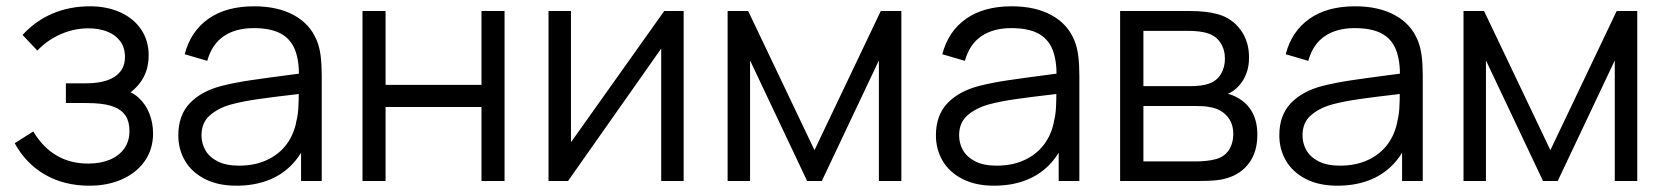

<svg xmlns="http://www.w3.org/2000/svg" viewBox="-20 -575 5292 610"><path d="M26.7 -120 85.7 -157.3Q115.5 -107.2 159.4 -81.2Q203.3 -55.3 260 -55.3Q299.5 -55.3 329.2 -67.8Q358.8 -80.2 375.1 -103.5Q391.3 -126.8 391.3 -158.7Q391.3 -188.5 379.2 -207.1Q367 -225.7 343.1 -235.2Q319.2 -244.8 279.7 -247Q263.5 -247.7 253.3 -247.7H189.3V-310.3H252.7Q291.8 -310.3 319.2 -319.3Q346.5 -328.3 361.8 -347.1Q377 -365.8 377 -394.3Q377 -424.2 361.6 -444.6Q346.2 -465 319.9 -475Q293.7 -485 261 -485Q214.5 -485 171.8 -465.8Q129 -446.7 98.7 -414.3L51.7 -464Q92.5 -508.7 146.7 -531.8Q200.8 -555 266.3 -555Q318.8 -555 361.1 -536.3Q403.3 -517.7 427.8 -482.3Q452.3 -447 452.3 -399.3Q452.3 -353.8 430.6 -320.1Q408.8 -286.3 367.7 -264.3L363.3 -292Q397.3 -285.7 420.4 -264.5Q443.5 -243.3 454.9 -213.5Q466.3 -183.7 466.3 -151.3Q466.3 -101 439.9 -63.3Q413.5 -25.7 367.5 -5.3Q321.5 15 264.3 15Q183.7 15 122.8 -20.2Q61.8 -55.5 26.7 -120Z M546.5 -145Q546.5 -208.7 583 -247Q619.5 -285.3 683.8 -302Q726.2 -312.7 775.2 -319.9Q824.2 -327.2 908.5 -338.2Q933.5 -341.2 956.2 -344.3L929.8 -328.7Q930.8 -382.8 917 -417.3Q903.2 -451.8 871.2 -468.8Q839.2 -485.7 785.8 -485.7Q729 -485.7 691.2 -460.2Q653.3 -434.7 638.5 -381.7L566.8 -402.7Q585.8 -475.7 642.2 -515.3Q698.5 -555 787.2 -555Q861.7 -555 913.2 -527.1Q964.8 -499.2 986.2 -447Q995.3 -425 998.8 -397.1Q1002.2 -369.2 1002.2 -335.3V0H936.5V-135.7L955.5 -127.3Q936.8 -81.3 904.8 -49.3Q872.8 -17.3 828.9 -1.2Q785 15 731.2 15Q672.2 15 630.4 -6.6Q588.7 -28.2 567.6 -64.5Q546.5 -100.8 546.5 -145ZM921.8 -190.7Q926.7 -210.3 927.9 -232.8Q929.2 -255.2 929.2 -285.5V-294.7L957.2 -280L923.5 -275.7Q850.8 -267.3 801.5 -260.3Q752.2 -253.3 713.5 -243Q672.7 -231.3 646.4 -208.2Q620.2 -185.2 620.2 -145Q620.2 -119.8 632.4 -97.9Q644.7 -76 671.5 -62.3Q698.3 -48.7 739.5 -48.7Q789.7 -48.7 828.3 -66.8Q867 -84.8 890.8 -117Q914.5 -149.2 921.8 -190.7Z M1131.7 -540H1205V-305.3H1509.7V-540H1583V0H1509.7V-235H1205V0H1131.7Z M2152 0H2080.7V-420.7L1784.7 0H1722.7V-540H1794V-123L2090.3 -540H2152Z M2291.7 -540H2357L2567.7 -98L2778.3 -540H2843.7V0H2772.3V-383L2591 0H2544.3L2363 -383V0H2291.7Z M2953.5 -145Q2953.5 -208.7 2990 -247Q3026.5 -285.3 3090.8 -302Q3133.2 -312.7 3182.2 -319.9Q3231.2 -327.2 3315.5 -338.2Q3340.5 -341.2 3363.2 -344.3L3336.8 -328.7Q3337.8 -382.8 3324 -417.3Q3310.2 -451.8 3278.2 -468.8Q3246.2 -485.7 3192.8 -485.7Q3136 -485.7 3098.2 -460.2Q3060.3 -434.7 3045.5 -381.7L2973.8 -402.7Q2992.8 -475.7 3049.2 -515.3Q3105.5 -555 3194.2 -555Q3268.7 -555 3320.2 -527.1Q3371.8 -499.2 3393.2 -447Q3402.3 -425 3405.8 -397.1Q3409.2 -369.2 3409.2 -335.3V0H3343.5V-135.7L3362.5 -127.3Q3343.8 -81.3 3311.8 -49.3Q3279.8 -17.3 3235.9 -1.2Q3192 15 3138.2 15Q3079.2 15 3037.4 -6.6Q2995.7 -28.2 2974.6 -64.5Q2953.5 -100.8 2953.5 -145ZM3328.8 -190.7Q3333.7 -210.3 3334.9 -232.8Q3336.2 -255.2 3336.2 -285.5V-294.7L3364.2 -280L3330.5 -275.7Q3257.8 -267.3 3208.5 -260.3Q3159.2 -253.3 3120.5 -243Q3079.7 -231.3 3053.4 -208.2Q3027.2 -185.2 3027.2 -145Q3027.2 -119.8 3039.4 -97.9Q3051.7 -76 3078.5 -62.3Q3105.3 -48.7 3146.5 -48.7Q3196.7 -48.7 3235.3 -66.8Q3274 -84.8 3297.8 -117Q3321.5 -149.2 3328.8 -190.7Z M3538.7 -540H3761Q3811.5 -540 3847.7 -530.3Q3893.7 -517.7 3921 -480.8Q3948.3 -444 3948.3 -392.3Q3948.3 -364 3939.7 -341.2Q3931 -318.5 3915 -301.3Q3900.7 -285.5 3881 -276.7Q3897 -273.7 3915.7 -262.3Q3944.5 -245.2 3959.6 -216.3Q3974.7 -187.5 3974.7 -147Q3974.7 -92.7 3948.6 -57.2Q3922.5 -21.7 3877 -8.7Q3858.8 -3.3 3837.5 -1.7Q3816.2 0 3790 0H3538.7ZM3841.3 -69Q3869.8 -76.2 3884.1 -98.2Q3898.3 -120.2 3898.3 -149Q3898.3 -184.2 3877.7 -206.9Q3857 -229.7 3822.3 -235Q3807.3 -238.3 3776 -238.3H3612.7V-62.3H3786.7Q3798.2 -62.3 3813.9 -64.1Q3829.7 -65.8 3841.3 -69ZM3821 -309.3Q3845.8 -318 3858.8 -339.5Q3871.7 -361 3871.7 -388.3Q3871.7 -417.2 3857.9 -438.6Q3844.2 -460 3818.7 -468.7Q3794.3 -477 3753.7 -477H3612.7V-301.3H3763.7Q3778.3 -301.3 3794 -303.2Q3809.7 -305.2 3821 -309.3Z M4044.5 -145Q4044.5 -208.7 4081 -247Q4117.5 -285.3 4181.8 -302Q4224.2 -312.7 4273.2 -319.9Q4322.2 -327.2 4406.5 -338.2Q4431.5 -341.2 4454.2 -344.3L4427.8 -328.7Q4428.8 -382.8 4415 -417.3Q4401.2 -451.8 4369.2 -468.8Q4337.2 -485.7 4283.8 -485.7Q4227 -485.7 4189.2 -460.2Q4151.3 -434.7 4136.5 -381.7L4064.8 -402.7Q4083.8 -475.7 4140.2 -515.3Q4196.5 -555 4285.2 -555Q4359.7 -555 4411.2 -527.1Q4462.8 -499.2 4484.2 -447Q4493.3 -425 4496.8 -397.1Q4500.2 -369.2 4500.2 -335.3V0H4434.5V-135.7L4453.5 -127.3Q4434.8 -81.3 4402.8 -49.3Q4370.8 -17.3 4326.9 -1.2Q4283 15 4229.2 15Q4170.2 15 4128.4 -6.6Q4086.7 -28.2 4065.6 -64.5Q4044.5 -100.8 4044.5 -145ZM4419.8 -190.7Q4424.7 -210.3 4425.9 -232.8Q4427.2 -255.2 4427.2 -285.5V-294.7L4455.2 -280L4421.5 -275.7Q4348.8 -267.3 4299.5 -260.3Q4250.2 -253.3 4211.5 -243Q4170.7 -231.3 4144.4 -208.2Q4118.2 -185.2 4118.2 -145Q4118.2 -119.8 4130.4 -97.9Q4142.7 -76 4169.5 -62.3Q4196.3 -48.7 4237.5 -48.7Q4287.7 -48.7 4326.3 -66.8Q4365 -84.8 4388.8 -117Q4412.5 -149.2 4419.8 -190.7Z M4629.7 -540H4695L4905.7 -98L5116.3 -540H5181.7V0H5110.3V-383L4929 0H4882.3L4701 -383V0H4629.7Z"/></svg>

Font: Tap Sans
Style: Regular
Weight: 400
Designer: Tap Payments
Foundry: Tap Payments
Version: Version 1.001;Glyphs 3.1.2 (3151)